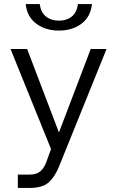

<svg xmlns="http://www.w3.org/2000/svg" viewBox="-20 -734 579 948"><path d="M428 -492H506L272 87Q252 137 221.5 165.5Q191 194 126 194H68V128H126Q160 128 179 112Q198 96 209 65L232 2L32 -492H114L271 -80ZM271 -583Q204 -583 158.5 -617.5Q113 -652 107 -714H176Q182 -672 207.5 -652Q233 -632 271 -632Q309 -632 334 -652Q359 -672 365 -714H434Q428 -652 383 -617.5Q338 -583 271 -583Z"/></svg>

Font: Wix Madefor Text
Style: Regular
Weight: 400
Designer: Dalton Maag Ltd
Foundry: Dalton Maag Ltd
Version: Version 3.100